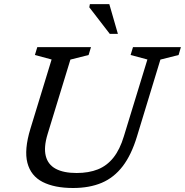

<svg xmlns="http://www.w3.org/2000/svg" viewBox="-20 -930 924 960"><path d="M218 -259.5Q198 -194 208.8 -150.5Q219.5 -107 258.8 -86Q298 -65 363 -65Q424 -65 469.5 -83.2Q515 -101.5 547.2 -142Q579.5 -182.5 599.5 -249L717 -632.5L633 -655L645 -694.5H884.5L873 -655L782 -632L665 -248Q637 -155.5 593.5 -98.8Q550 -42 488.8 -16Q427.5 10 345 10Q252.5 10 193.2 -20.2Q134 -50.5 117 -115.8Q100 -181 132 -286L238 -632.5L154.5 -655L166.5 -694.5H435L423 -655L332 -632ZM569.5 -760.5H529L426.5 -893.5L429.5 -909.5H526.5Z"/></svg>

Font: Newsreader 10pt
Style: Italic
Weight: 400
Italic angle: -17°
Version: Version 1.003